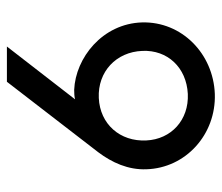

<svg xmlns="http://www.w3.org/2000/svg" viewBox="-63 -579 642 556"><g transform="rotate(90 258.0 -301.0)"><path d="M470.2 -403.8C466.8 -518.1 369.1 -606 252 -602.1C135.3 -597.7 42 -506.3 44.9 -391.6C48.3 -276.4 147.9 -198.7 240.2 -194.8C250 -194.8 259.3 -195.3 267.6 -197.3L114.7 0H216.8L420.9 -264.6C450.7 -304.2 472.2 -351.1 470.2 -403.8ZM263.7 -266.1C187.5 -262.7 130.4 -316.4 127.4 -392.1C124 -464.8 175.3 -520 252 -523.9C327.6 -527.3 383.3 -475.6 386.7 -403.8C390.6 -327.6 339.4 -269.5 263.7 -266.1Z"/></g></svg>

Font: Now Medium
Style: Regular
Weight: 500
Designer: Alfredo Marco Pradil
Foundry: Alfredo Marco Pradil
Version: Version 1.200;hotconv 1.0.109;makeotfexe 2.5.65596